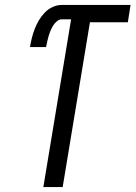

<svg xmlns="http://www.w3.org/2000/svg" viewBox="-20 -755 547 775"><path d="M155 0 267 -677H230Q219 -677 209.5 -669Q200 -661 194 -651Q188 -641 183.5 -630Q179 -619 176 -608.5Q173 -598 170.5 -587Q168 -576 166 -565H101Q104 -583 108.5 -601.5Q113 -620 120 -638Q127 -656 137 -673Q147 -690 161 -704.5Q175 -719 193 -727Q211 -735 229 -735H507L496 -665H343L233 0Z"/></svg>

Font: Iosevka Oblique
Style: Regular
Weight: 400
Italic angle: -9°
Monospace: yes
Designer: Belleve Invis
Foundry: Belleve Invis
Version: Version 32.5.0; ttfautohint (v1.8.4)